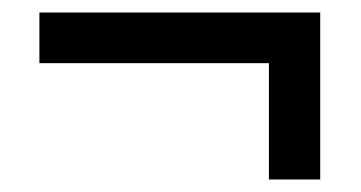

<svg xmlns="http://www.w3.org/2000/svg" viewBox="-20 -413 577 307"><path d="M492 -393H43V-312H410V-126H492Z"/></svg>

Font: Noto Sans Thai Medium
Style: Regular
Weight: 500
Designer: Monotype Design Team
Foundry: Monotype Imaging Inc.
Version: Version 1.901